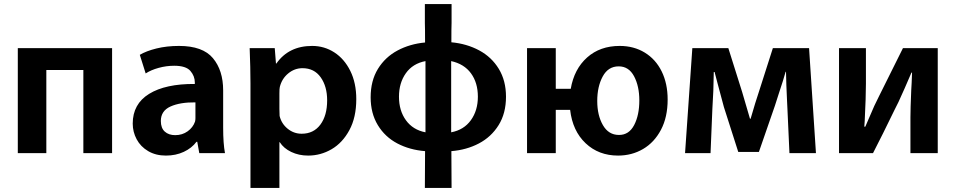

<svg xmlns="http://www.w3.org/2000/svg" viewBox="-20 -729 4721 949"><path d="M68 -491H534V28H392V-383H209V28H68Z M1083 -98Q1083 -20 1092 28H965L955 -28H951Q928 3 888.5 21.5Q849 40 800 40Q750 40 712.5 18Q675 -4 655.5 -40.5Q636 -77 636 -118Q636 -215 717 -265Q798 -315 943 -314V-321Q943 -353 921 -378.5Q899 -404 841 -404Q802 -404 764 -393.5Q726 -383 700 -366L671 -458Q703 -477 753.5 -489.5Q804 -502 865 -502Q982 -502 1032.5 -441.5Q1083 -381 1083 -282ZM946 -223Q870 -224 822.5 -202.5Q775 -181 775 -131Q775 -96 794.5 -78.5Q814 -61 846 -61Q881 -61 907.5 -80Q934 -99 944 -128Q946 -136 946 -145Q946 -154 946 -157Z M1218 -318Q1218 -393 1214 -491H1338L1344 -415H1346Q1407 -502 1523 -502Q1583 -502 1632.5 -470Q1682 -438 1711.5 -378.5Q1741 -319 1741 -239Q1741 -149 1707 -86Q1673 -23 1619 8.5Q1565 40 1503 40Q1457 40 1419.5 22Q1382 4 1363 -26H1361V200H1218ZM1361 -191 1362 -156Q1371 -118 1401.5 -93Q1432 -68 1471 -68Q1530 -68 1563.5 -113Q1597 -158 1597 -233Q1597 -302 1565 -347Q1533 -392 1475 -392Q1436 -392 1404.5 -366Q1373 -340 1363 -299Q1361 -291 1361 -268Z M2212 -709V-616Q2211 -594 2211 -520Q2287 -513 2348.5 -480Q2410 -447 2445.5 -388.5Q2481 -330 2481 -251Q2481 -169 2444.5 -110.5Q2408 -52 2347 -20Q2286 12 2211 18L2212 200H2080L2081 18Q2005 12 1944 -20Q1883 -52 1847.5 -110.5Q1812 -169 1812 -248Q1812 -330 1848 -388.5Q1884 -447 1945 -479.5Q2006 -512 2081 -519Q2081 -593 2080 -615V-709ZM2083 -427Q2020 -415 1986 -367Q1952 -319 1952 -251Q1952 -182 1986.5 -134.5Q2021 -87 2083 -75ZM2210 -75Q2273 -87 2307.5 -135Q2342 -183 2342 -251Q2342 -320 2308 -366.5Q2274 -413 2210 -427Z M2727 -491V-290H2801Q2818 -388 2882 -445Q2946 -502 3043 -502Q3113 -502 3167 -469Q3221 -436 3250.5 -376Q3280 -316 3280 -237Q3280 -150 3247 -87.5Q3214 -25 3158.5 7.5Q3103 40 3035 40Q2939 40 2874.5 -21Q2810 -82 2798 -186H2727V28H2585V-491ZM3040 -62Q3089 -62 3114.5 -111Q3140 -160 3140 -233Q3140 -303 3114 -352Q3088 -401 3038 -401Q2986 -401 2959 -351Q2932 -301 2932 -230Q2932 -159 2960 -110.5Q2988 -62 3039 -62Z M3402 -491H3580L3648 -275Q3677 -178 3687 -142H3690Q3712 -219 3737 -294L3800 -491H3979L4013 28H3882L3872 -192L3870 -233Q3866 -313 3865 -374H3863Q3854 -340 3827 -259L3810 -206L3731 22H3629L3558 -200L3528 -312L3512 -373H3508Q3507 -278 3501 -190L3492 28H3366Z M4260 -315Q4260 -251 4254 -131L4252 -103H4257L4276 -147Q4302 -210 4325 -254L4443 -491H4615V28H4480V-149Q4480 -190 4484 -284Q4485 -298 4486 -318.5Q4487 -339 4488 -370H4485Q4451 -290 4421 -225L4401 -185Q4342 -63 4295 28H4127V-491H4260Z"/></svg>

Font: LINE Seed Sans KR Bold
Style: Regular
Weight: 700
Designer: LINE BX Design & Sandoll Inc & Dalton Maag Ltd
Foundry: Sandoll Inc.
Version: Version 1.000